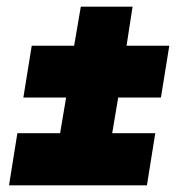

<svg xmlns="http://www.w3.org/2000/svg" viewBox="-20 -565 553 575"><path d="M420 -10H7L32 -166H160L178 -273H50L75 -428H202L222 -545H377L359 -428H487L462 -273H334L316 -166H445Z"/></svg>

Font: Georama ExtraCondensed Thin ExtraBold
Style: Italic
Weight: 800
Italic angle: -9°
Version: Version 1.001